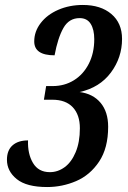

<svg xmlns="http://www.w3.org/2000/svg" viewBox="-20 -744 514 774"><path d="M8 -100Q8 -138 30.5 -158Q53 -178 93 -178Q91 -124 113 -87Q135 -50 181 -50Q213 -50 240.5 -70Q268 -90 285 -130.5Q302 -171 302 -227Q302 -281 273.5 -311.5Q245 -342 191 -342H157L166 -397H192Q240 -397 278 -420.5Q316 -444 338 -487Q360 -530 360 -586Q360 -625 345.5 -648Q331 -671 301 -671Q258 -671 235.5 -631Q213 -591 200 -521Q118 -521 118 -577Q118 -617 144 -651Q170 -685 215 -704.5Q260 -724 314 -724Q386 -724 429 -687.5Q472 -651 472 -587Q472 -512 427 -451.5Q382 -391 301 -373Q355 -366 385.5 -329.5Q416 -293 416 -233Q416 -147 379.5 -92.5Q343 -38 287 -14Q231 10 170 10Q87 10 47.5 -22Q8 -54 8 -100Z"/></svg>

Font: Noto Serif CondSemiBold
Style: Italic
Weight: 600
Width: 3
Italic angle: -12°
Designer: Monotype Design Team
Foundry: Monotype Imaging Inc.
Version: Version 1.001